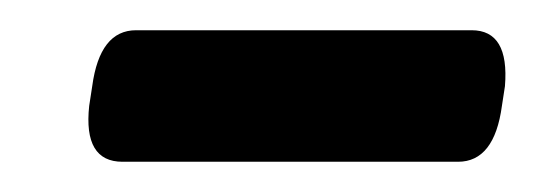

<svg xmlns="http://www.w3.org/2000/svg" viewBox="-20 -709 354 127"><path d="M61 -602Q35 -602 39 -639L41 -652Q46 -689 70 -689H292Q317 -689 314 -652L312 -639Q307 -602 283 -602Z"/></svg>

Font: Asap Condensed Condensed SemiBold
Style: Italic
Weight: 600
Width: 3
Italic angle: -6°
Designer: Pablo Cosgaya
Foundry: Omnibus-Type
Version: Version 3.001; ttfautohint (v1.8.4.7-5d5b)